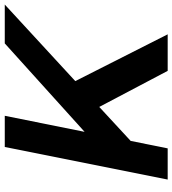

<svg xmlns="http://www.w3.org/2000/svg" viewBox="22 -762 740 825"><g transform="rotate(-90 392.5 -350.0)"><path d="M785 -700 456 -397 657 0H500L345 -294L199 -159L167 0H33L173 -700H307L238 -357L618 -700Z"/></g></svg>

Font: TypoPRO Montserrat Alternates
Style: Italic
Weight: 500
Italic angle: -11.3°
Designer: Julieta Ulanovsky
Foundry: Julieta Ulanovsky
Version: Version 6.001